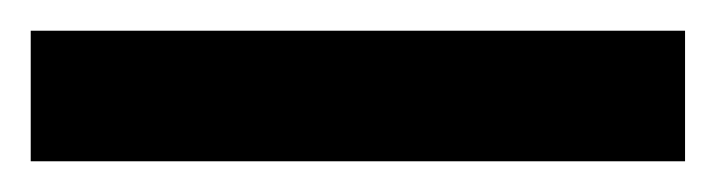

<svg xmlns="http://www.w3.org/2000/svg" viewBox="-45 56 466 125"><path d="M-25 76V161H401V76Z"/></svg>

Font: Saira UNSAM Medium
Style: Regular
Weight: 500
Designer: Hector Gatti with collaboration of the Omnibus-Type team
Foundry: Omnibus-Type
Version: Version 0.072;PS 000.072;hotconv 1.0.88;makeotf.lib2.5.64775